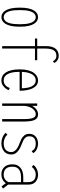

<svg xmlns="http://www.w3.org/2000/svg" viewBox="921 -1768 858 2740"><g transform="rotate(90 1350.0 -398.0)"><path d="M225 11Q199 11 174.5 -2.2Q150 -15.5 130.8 -45.8Q111.5 -76 100.2 -126.5Q89 -177 89 -251Q89 -325 100.2 -375.2Q111.5 -425.5 130.8 -455.5Q150 -485.5 174.5 -498.8Q199 -512 225 -512Q251.5 -512 275.8 -498.8Q300 -485.5 319.2 -455.5Q338.5 -425.5 349.8 -375.2Q361 -325 361 -251Q361 -177 349.8 -126.5Q338.5 -76 319.2 -45.8Q300 -15.5 275.8 -2.2Q251.5 11 225 11ZM225 -22Q251 -22 274 -41Q297 -60 311.5 -109.5Q326 -159 326 -251Q326 -341.5 311.5 -391Q297 -440.5 274 -459.8Q251 -479 225 -479Q199 -479 176 -459.8Q153 -440.5 138.5 -391Q124 -341.5 124 -251Q124 -159 138.5 -109.5Q153 -60 176 -41Q199 -22 225 -22Z M530 -500H839V-468H530ZM776 -807Q807.5 -807 829.2 -794.8Q851 -782.5 863.2 -767.5Q875.5 -752.5 879 -744L854 -724Q851.5 -729.5 843 -741.5Q834.5 -753.5 818.5 -763.8Q802.5 -774 777 -774Q752.5 -774 733 -765.8Q713.5 -757.5 700.2 -739.5Q687 -721.5 680 -691.5Q673 -661.5 673 -618V0H638V-626Q638 -670.5 647.2 -704.2Q656.5 -738 674.2 -760.8Q692 -783.5 717.8 -795.2Q743.5 -807 776 -807Z M993 -281H1240Q1240 -327 1229.5 -372.8Q1219 -418.5 1194 -448.8Q1169 -479 1126 -479Q1091 -479 1063.8 -454.8Q1036.5 -430.5 1020.8 -380Q1005 -329.5 1005 -251Q1005 -178.5 1018.5 -127.2Q1032 -76 1058.8 -49Q1085.5 -22 1125 -22Q1163 -22 1186 -38.2Q1209 -54.5 1220.5 -75.2Q1232 -96 1236 -109L1267 -92Q1261.5 -78 1244.8 -53.5Q1228 -29 1198.5 -9Q1169 11 1125 11Q1091.5 11 1063.2 -4.5Q1035 -20 1014 -52Q993 -84 981.5 -133.5Q970 -183 970 -251Q970 -319.5 983 -369Q996 -418.5 1018.5 -450.2Q1041 -482 1069.2 -497Q1097.5 -512 1128 -512Q1167.5 -512 1195.5 -490.8Q1223.5 -469.5 1241 -433Q1258.5 -396.5 1266.8 -349Q1275 -301.5 1275 -249H993Z M1457 0Q1457 -109 1457 -184Q1457 -259 1457 -308Q1457 -357 1457 -387.2Q1457 -417.5 1457 -436Q1457 -454.5 1457 -468.8Q1457 -483 1457 -500H1491V-402V0ZM1679 0V-321Q1679 -363.5 1673.8 -399.5Q1668.5 -435.5 1653.8 -457.2Q1639 -479 1610 -479Q1584.5 -479 1563 -465Q1541.5 -451 1525.5 -426.5Q1509.5 -402 1500.2 -370Q1491 -338 1490 -302H1460Q1460.5 -340 1470.8 -377.2Q1481 -414.5 1500.8 -445Q1520.5 -475.5 1549 -493.8Q1577.5 -512 1614 -512Q1653 -512 1674.8 -487.5Q1696.5 -463 1705.2 -420.2Q1714 -377.5 1714 -322V0Z M2027 11Q1995 11 1965.2 3Q1935.5 -5 1912 -19Q1888.5 -33 1875 -51L1904 -75Q1915.5 -58 1934.8 -46.2Q1954 -34.5 1978 -28.2Q2002 -22 2028 -22Q2053.5 -22 2075.8 -28.2Q2098 -34.5 2114.5 -48Q2131 -61.5 2140.5 -82Q2150 -102.5 2150 -131Q2150 -154 2138.2 -172.5Q2126.5 -191 2107.5 -205.5Q2088.5 -220 2066.8 -230.8Q2045 -241.5 2025 -248Q1998 -257.5 1966.5 -273Q1935 -288.5 1912.5 -316Q1890 -343.5 1890 -388Q1890 -422 1902.8 -445.5Q1915.5 -469 1936 -483.8Q1956.5 -498.5 1981 -505.2Q2005.5 -512 2029 -512Q2061 -512 2089.2 -502Q2117.5 -492 2137.5 -476Q2157.5 -460 2165 -442L2136 -421Q2126 -443 2109.8 -455.8Q2093.5 -468.5 2072.8 -473.8Q2052 -479 2029 -479Q2008 -479 1989.2 -474.2Q1970.5 -469.5 1956 -459Q1941.5 -448.5 1933.2 -431Q1925 -413.5 1925 -388Q1925 -355 1941.8 -334.8Q1958.5 -314.5 1983.5 -302.2Q2008.5 -290 2032 -281Q2053.5 -273 2079.8 -260.8Q2106 -248.5 2130 -230.8Q2154 -213 2169.5 -188.5Q2185 -164 2185 -131Q2185 -94.5 2171.8 -67.5Q2158.5 -40.5 2136 -23.2Q2113.5 -6 2085.2 2.5Q2057 11 2027 11Z M2639.5 9.5 2582.5 -68.5 2600 -103.5 2671 -12ZM2582 -105 2607 -74Q2601.5 -61.5 2590.8 -46.8Q2580 -32 2563 -18.8Q2546 -5.5 2521.8 2.8Q2497.5 11 2464.5 11Q2407 11 2366 -28.5Q2325 -68 2325 -148Q2325 -188 2339.5 -216.8Q2354 -245.5 2378.8 -264.2Q2403.5 -283 2435.8 -292Q2468 -301 2503 -301H2587V-269H2504Q2468 -269 2434.8 -258.2Q2401.5 -247.5 2380.2 -221.2Q2359 -195 2359 -148Q2359 -99 2375 -71.2Q2391 -43.5 2417 -32.2Q2443 -21 2473.5 -21Q2502.5 -21 2526 -33.2Q2549.5 -45.5 2564.2 -64.8Q2579 -84 2582 -105ZM2476 -512Q2501 -512 2525.2 -504.2Q2549.5 -496.5 2569.8 -480.5Q2590 -464.5 2602 -439.8Q2614 -415 2614 -381V-71L2579 -80V-373Q2579 -402.5 2570.2 -423Q2561.5 -443.5 2546.5 -455.8Q2531.5 -468 2511.8 -473.5Q2492 -479 2470 -479Q2446 -479 2425 -470.5Q2404 -462 2387.8 -449Q2371.5 -436 2362 -422L2334 -447Q2346.5 -464 2367 -478.8Q2387.5 -493.5 2415 -502.8Q2442.5 -512 2476 -512Z"/></g></svg>

Font: League Mono Thin Condensed
Style: Regular
Weight: 100
Width: 1
Designer: Tyler Finck
Foundry: The League of Moveable Type / Tyler Finck
Version: Version 2.300;RELEASE